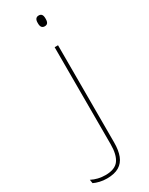

<svg xmlns="http://www.w3.org/2000/svg" viewBox="-284 -693 704 909"><g transform="rotate(-30 68.5 -239.0)"><path d="M121 0H102.5V-485.5H121ZM112 -594.5Q101.5 -594.5 96 -601.2Q90.5 -608 90.5 -622V-626.5Q90.5 -640 96 -646.8Q101.5 -653.5 112 -653.5Q122.5 -653.5 127.8 -646.8Q133 -640 133 -626.5V-622Q133 -608 127.8 -601.2Q122.5 -594.5 112 -594.5ZM7 177Q-13.5 177 -32.2 172.5Q-51 168 -64 161.5L-67 141.5Q-49.5 150.5 -30.5 155Q-11.5 159.5 9 159.5Q61 159.5 81.8 130.8Q102.5 102 102.5 45.5V-158H121V46Q121 88.5 109.8 117.8Q98.5 147 73.5 162Q48.5 177 7 177Z"/></g></svg>

Font: Anek Malayalam Thin
Style: Regular
Weight: 250
Version: Version 1.003